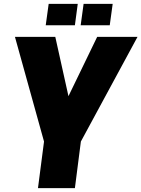

<svg xmlns="http://www.w3.org/2000/svg" viewBox="-20 -970 729 990"><path d="M397 -240.2 366.2 0H175.8L207 -240.2L57.1 -779.8H265.1L333 -474.1L481 -779.8H689ZM561 -950.2 545.9 -839.8H396L411.1 -950.2ZM380.9 -950.2 366.2 -839.8H215.8L231 -950.2Z"/></svg>

Font: Cooper Hewitt
Style: Heavy Italic
Weight: 714
Designer: Village Type and Design LLC
Foundry: Cooper Hewitt Smithsonian Design Museum
Version: 1.000